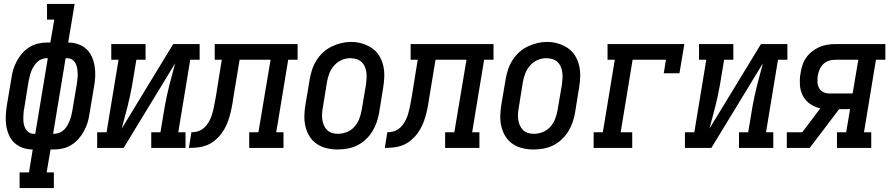

<svg xmlns="http://www.w3.org/2000/svg" viewBox="-20 -755 4540 980"><path d="M80 205V125H128L147 8Q121 8 96.5 -0.5Q72 -9 54 -25.5Q36 -42 26 -65Q16 -88 12 -113Q8 -138 9.5 -164.5Q11 -191 15 -217L38 -354Q41 -377 47.5 -399Q54 -421 65.5 -442.5Q77 -464 93 -482.5Q109 -501 129.5 -514Q150 -527 173 -532.5Q196 -538 219 -538H237L257 -655H220V-735H361L328 -538Q354 -538 378.5 -529.5Q403 -521 421 -504.5Q439 -488 449 -465Q459 -442 463 -417Q467 -392 466 -365.5Q465 -339 460 -313L437 -176Q434 -153 427.5 -131Q421 -109 409.5 -87.5Q398 -66 382 -47.5Q366 -29 345.5 -16Q325 -3 302 2.5Q279 8 256 8H238L218 125H255V205ZM153 -72H160L224 -458H219Q206 -458 193 -453Q180 -448 170 -438.5Q160 -429 152.5 -417Q145 -405 140 -392.5Q135 -380 132 -367Q129 -354 126 -341L104 -204Q101 -190 100 -176.5Q99 -163 99 -149Q99 -135 101.5 -122Q104 -109 110.5 -97.5Q117 -86 128 -79Q139 -72 153 -72ZM251 -72H256Q269 -72 282 -77Q295 -82 305.5 -91.5Q316 -101 323 -113Q330 -125 335 -137.5Q340 -150 343.5 -163Q347 -176 349 -189L372 -326Q374 -340 375.5 -353.5Q377 -367 376.5 -381Q376 -395 373.5 -408Q371 -421 365 -432.5Q359 -444 347.5 -451Q336 -458 322 -458H315Z M476 0V-80H524L585 -450H548V-530H723V-450H676L654 -318Q649 -290 643 -262.5Q637 -235 630 -207.5Q623 -180 615.5 -152.5Q608 -125 601 -98L864 -530H999V-450H951L890 -80H927V0H752V-80H799L821 -212Q826 -240 832 -267.5Q838 -295 845 -322.5Q852 -350 859.5 -377.5Q867 -405 874 -432L611 0Z M944 0 957 -80Q971 -80 986 -83.5Q1001 -87 1013.5 -96Q1026 -105 1035.5 -117.5Q1045 -130 1051.5 -143.5Q1058 -157 1062.5 -171.5Q1067 -186 1070 -200Q1073 -214 1075.5 -228.5Q1078 -243 1081 -257Q1081 -259 1081 -260.5Q1081 -262 1082 -263L1112 -450H1076V-530H1499V-450H1451L1390 -80H1427V0H1252V-80H1299L1361 -450H1203L1170 -251Q1167 -228 1162.5 -205.5Q1158 -183 1151.5 -160Q1145 -137 1135 -115Q1125 -93 1110.5 -73.5Q1096 -54 1076.5 -38Q1057 -22 1035 -13.5Q1013 -5 990 -2.5Q967 0 944 0Z M1703 8Q1675 8 1647.5 1.5Q1620 -5 1597.5 -20Q1575 -35 1560.5 -58Q1546 -81 1539.5 -107.5Q1533 -134 1533.5 -163Q1534 -192 1539 -221L1561 -351Q1565 -375 1573 -399.5Q1581 -424 1595 -446.5Q1609 -469 1629 -487.5Q1649 -506 1673 -517.5Q1697 -529 1722 -535Q1747 -541 1772 -541Q1801 -541 1828 -533Q1855 -525 1877.5 -510Q1900 -495 1914.5 -472Q1929 -449 1935.5 -422.5Q1942 -396 1941.5 -367Q1941 -338 1936 -309L1915 -179Q1911 -155 1902.5 -130.5Q1894 -106 1880 -83.5Q1866 -61 1846 -42.5Q1826 -24 1802.5 -12.5Q1779 -1 1753.5 3.5Q1728 8 1703 8ZM1705 -72Q1728 -72 1750.5 -81Q1773 -90 1789 -108Q1805 -126 1813.5 -148Q1822 -170 1826 -193L1848 -323Q1850 -338 1851 -354.5Q1852 -371 1850 -386Q1848 -401 1842 -415Q1836 -429 1825 -439Q1814 -449 1799 -453.5Q1784 -458 1768 -458Q1745 -458 1723.5 -448.5Q1702 -439 1686 -421Q1670 -403 1661.5 -381.5Q1653 -360 1649 -337L1628 -207Q1625 -192 1624 -176Q1623 -160 1625 -145Q1627 -130 1633 -116Q1639 -102 1649.5 -91.5Q1660 -81 1674.5 -76.5Q1689 -72 1705 -72Z M1944 0 1957 -80Q1971 -80 1986 -83.5Q2001 -87 2013.5 -96Q2026 -105 2035.5 -117.5Q2045 -130 2051.5 -143.5Q2058 -157 2062.5 -171.5Q2067 -186 2070 -200Q2073 -214 2075.5 -228.5Q2078 -243 2081 -257Q2081 -259 2081 -260.5Q2081 -262 2082 -263L2112 -450H2076V-530H2499V-450H2451L2390 -80H2427V0H2252V-80H2299L2361 -450H2203L2170 -251Q2167 -228 2162.5 -205.5Q2158 -183 2151.5 -160Q2145 -137 2135 -115Q2125 -93 2110.5 -73.5Q2096 -54 2076.5 -38Q2057 -22 2035 -13.5Q2013 -5 1990 -2.5Q1967 0 1944 0Z M2703 8Q2675 8 2647.5 1.5Q2620 -5 2597.5 -20Q2575 -35 2560.5 -58Q2546 -81 2539.5 -107.5Q2533 -134 2533.5 -163Q2534 -192 2539 -221L2561 -351Q2565 -375 2573 -399.5Q2581 -424 2595 -446.5Q2609 -469 2629 -487.5Q2649 -506 2673 -517.5Q2697 -529 2722 -535Q2747 -541 2772 -541Q2801 -541 2828 -533Q2855 -525 2877.5 -510Q2900 -495 2914.5 -472Q2929 -449 2935.5 -422.5Q2942 -396 2941.5 -367Q2941 -338 2936 -309L2915 -179Q2911 -155 2902.5 -130.5Q2894 -106 2880 -83.5Q2866 -61 2846 -42.5Q2826 -24 2802.5 -12.5Q2779 -1 2753.5 3.5Q2728 8 2703 8ZM2705 -72Q2728 -72 2750.5 -81Q2773 -90 2789 -108Q2805 -126 2813.5 -148Q2822 -170 2826 -193L2848 -323Q2850 -338 2851 -354.5Q2852 -371 2850 -386Q2848 -401 2842 -415Q2836 -429 2825 -439Q2814 -449 2799 -453.5Q2784 -458 2768 -458Q2745 -458 2723.5 -448.5Q2702 -439 2686 -421Q2670 -403 2661.5 -381.5Q2653 -360 2649 -337L2628 -207Q2625 -192 2624 -176Q2623 -160 2625 -145Q2627 -130 2633 -116Q2639 -102 2649.5 -91.5Q2660 -81 2674.5 -76.5Q2689 -72 2705 -72Z M3010 0V-80H3057L3118 -450H3081V-530H3473L3448 -381H3368L3379 -450H3209L3148 -80H3207V0Z M3476 0V-80H3524L3585 -450H3548V-530H3723V-450H3676L3654 -318Q3649 -290 3643 -262.5Q3637 -235 3630 -207.5Q3623 -180 3615.5 -152.5Q3608 -125 3601 -98L3864 -530H3999V-450H3951L3890 -80H3927V0H3752V-80H3799L3821 -212Q3826 -240 3832 -267.5Q3838 -295 3845 -322.5Q3852 -350 3859.5 -377.5Q3867 -405 3874 -432L3611 0Z M3996 0V-80H4075L4167 -202Q4139 -208 4115 -224.5Q4091 -241 4078 -266Q4065 -291 4063 -321Q4061 -351 4066 -381Q4069 -401 4075.5 -421.5Q4082 -442 4094.5 -460Q4107 -478 4124.5 -492Q4142 -506 4161.5 -514.5Q4181 -523 4201.5 -526.5Q4222 -530 4243 -530H4499V-450H4451L4390 -80H4427V0H4252V-80H4299L4319 -198H4263L4113 0ZM4212 -278H4332L4361 -450H4243Q4227 -450 4211 -445Q4195 -440 4182.5 -428Q4170 -416 4163.5 -400.5Q4157 -385 4154 -369Q4152 -353 4152.5 -336.5Q4153 -320 4160.5 -306Q4168 -292 4182 -285Q4196 -278 4212 -278Z"/></svg>

Font: Iosevka Slab Medium Oblique
Style: Regular
Weight: 500
Italic angle: -9°
Monospace: yes
Designer: Belleve Invis
Foundry: Belleve Invis
Version: Version 11.1.1; ttfautohint (v1.8.3)